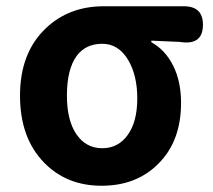

<svg xmlns="http://www.w3.org/2000/svg" viewBox="-20 -580 682 614"><path d="M305 14Q193 14 121 -60Q44 -139 44 -274Q44 -411 126 -489Q200 -560 312 -560H470H568Q629 -560 629 -501Q629 -437 562 -445Q559 -445 554 -446Q497 -449 464 -450V-445Q509 -420 534 -369.5Q559 -319 559 -251Q559 -129 487 -57Q417 14 305 14ZM307 -106Q358 -106 388.5 -148.5Q419 -191 419 -265Q419 -339 390 -388Q359 -440 307 -440Q254 -440 225 -401Q194 -358 194 -274Q194 -195 224.5 -150.5Q255 -106 307 -106Z"/></svg>

Font: GenSenRounded JP B
Style: Regular
Weight: 700
Version: Version 1.501;PS 1;hotconv 16.6.51;makeotf.lib2.5.65220